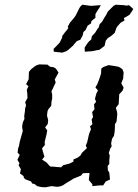

<svg xmlns="http://www.w3.org/2000/svg" viewBox="-20 -785 587 817"><path d="M174 12 156 11 138 7 127 -2 117 -4 112 -13 88 -22 82 -28 80 -36 65 -47 69 -65 59 -82 63 -90 54 -105 64 -126 55 -135 57 -153 61 -165 64 -182 74 -217 77 -227 74 -246 77 -264 84 -279 83 -291 86 -311 87 -324 91 -337 87 -350 97 -368 96 -388 94 -403 101 -418 91 -427 102 -448 103 -479 112 -490 127 -502 135 -507 147 -511 182 -510 193 -501 208 -499 218 -493 229 -476 213 -447 217 -434 207 -413 199 -396 202 -383V-365L199 -352L198 -335L185 -319L182 -311L180 -293L185 -274L183 -257L172 -243L181 -230L178 -213L170 -181L171 -168L159 -154L162 -142L169 -118L159 -106L179 -93L188 -82L195 -76H204L240 -73L249 -82L276 -89L292 -97L293 -107L310 -114L322 -123L329 -135L350 -155L345 -165L351 -180L359 -215L367 -235L363 -248L373 -256L370 -277L376 -287L372 -308L382 -320L380 -341L389 -352L384 -364L390 -387L397 -400L386 -413L394 -427L403 -450L410 -472L411 -493L420 -500L442 -508L468 -504L484 -501L492 -497L502 -489L506 -477L504 -450L496 -431L506 -412L502 -400L487 -383V-376L486 -360L485 -342L473 -326L478 -309L479 -299L477 -279L476 -268L469 -256V-243L468 -226L465 -207L457 -195L453 -176L455 -162L449 -153L443 -134L447 -123L445 -103V-87L438 -79L439 -60L445 -51L448 -21L430 -13L419 4H403L373 7V-1L358 -19L361 -49L333 -48L325 -38L293 -25L279 -16L262 -6L247 4L236 8L223 10L199 7ZM341 -565 340 -582 348 -595 356 -606 368 -617 371 -631 385 -646 394 -661 400 -668 404 -682 414 -692 423 -708 432 -722 439 -736 447 -744 457 -754 463 -760 473 -765 508 -763 518 -761 529 -763 547 -747 542 -738 531 -722 518 -714 507 -708 510 -698 493 -688 478 -671 475 -665 468 -645 453 -632 439 -623 430 -612 425 -590 416 -583 403 -573 390 -571 382 -569 371 -567ZM245 -561 209 -565 208 -577 222 -591 234 -604 244 -624 245 -632 256 -647 266 -659 271 -666 268 -671 278 -689 295 -709 302 -719 311 -737 317 -749 321 -756 330 -765 367 -760 380 -761 392 -762 409 -763 404 -754 395 -740 386 -725V-709L377 -702L369 -695L367 -685L353 -676L344 -657L335 -649L332 -635L322 -616L307 -610L298 -600L291 -591L282 -583L272 -574L262 -567Z"/></svg>

Font: Winky Rough
Style: Italic
Weight: 400
Italic angle: -8.97852°
Designer: Simon Atzbach
Foundry: typofactur
Version: Version 1.206